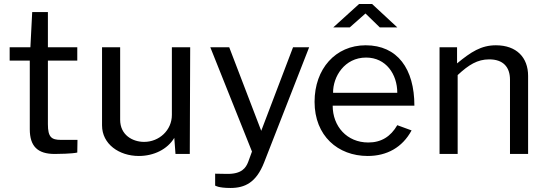

<svg xmlns="http://www.w3.org/2000/svg" viewBox="-20 -765 2719 954"><path d="M364 -464V-530H218V-705H140L131 -530H28V-464H128V-123C128 -38 167 0 252 0C269 0 338 -1 364 -7L365 -70H283C236 -70 218 -83 218 -148V-464Z M696 -60C639 -60 577 -94 577 -170V-530H487V-142C487 -49 572 10 670 10C744 10 812 -23 846 -80L852 0H923L925 -530H834V-194C834 -118 771 -60 696 -60Z M1125 169C1197 169 1253 142 1292 43L1516 -530H1436L1278 -115L1119 -530H1025L1232 -12L1213 40C1202 68 1182 101 1105 99L1049 98V157C1049 157 1064 169 1125 169Z M1867 -629H1954L1829 -745H1764L1636 -629H1718L1796 -698ZM1633 -240H2039C2039 -423 1955 -540 1797 -540C1647 -540 1543 -423 1543 -259C1543 -90 1659 10 1807 10C1902 10 1979 -32 2025 -117L1954 -143C1921 -86 1874 -57 1810 -57C1704 -57 1633 -137 1633 -240ZM1635 -304C1634 -384 1692 -479 1799 -479C1898 -479 1954 -396 1954 -304Z M2164 0H2254V-392C2309 -443 2352 -470 2411 -470C2480 -470 2514 -432 2514 -369V0H2604V-388C2604 -479 2547 -540 2444 -540C2371 -540 2320 -507 2251 -450V-530H2164Z"/></svg>

Font: 18Franklin
Style: Regular
Weight: 400
Designer: Pablo Impallari, Rodrigo Fuenzalida (Modified by Dan O. Williams)
Version: Version 0.025;PS 000.025;hotconv 1.0.88;makeotf.lib2.5.64775